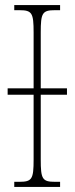

<svg xmlns="http://www.w3.org/2000/svg" viewBox="-20 -734 293 754"><path d="M36 0H216V-20H196C146 -20 140 -31 140 -108V-362H243V-387H140V-606C140 -683 146 -694 196 -694H216V-714H36V-694H56C106 -694 112 -683 112 -606V-387H10V-362H112V-108C112 -31 106 -20 56 -20H36Z"/></svg>

Font: Noto Serif ExtraCondensed Thin
Style: Regular
Weight: 100
Width: 2
Designer: Monotype Design Team
Foundry: Monotype Imaging Inc.
Version: Version 2.013